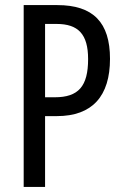

<svg xmlns="http://www.w3.org/2000/svg" viewBox="-20 -734 483 754"><path d="M205 -714H73V0H157V-278H203C343 -278 412 -357 412 -503C412 -646 346 -714 205 -714ZM202 -640C287 -640 326 -600 326 -502C326 -395 288 -352 195 -352H157V-640Z"/></svg>

Font: Noto Sans Gujarati UI ExtraCondensed
Style: Regular
Weight: 400
Width: 2
Designer: Jelle Bosma - Monotype Design Team, Universal Thirst
Foundry: Monotype Imaging Inc.
Version: Version 2.106